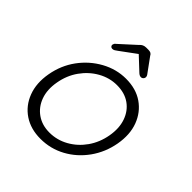

<svg xmlns="http://www.w3.org/2000/svg" viewBox="-195 -847 993 993"><g transform="rotate(45 302.0 -350.5)"><path d="M554.7 -255.9Q541 -179.7 497.6 -119.1Q454.1 -58.6 391.1 -24.4Q328.1 9.8 254.9 9.8Q183.6 9.8 132.3 -24.4Q81.1 -58.6 58.1 -119.1Q35.2 -179.7 48.8 -255.9Q62.5 -333 106.4 -393.1Q150.4 -453.1 214.4 -488.3Q278.3 -523.4 348.6 -523.4Q421.9 -523.4 472.7 -488.3Q523.4 -453.1 545.9 -393.1Q568.4 -333 554.7 -255.9ZM495.1 -255.9Q505.9 -316.4 489.3 -364.3Q472.7 -412.1 434.1 -439.5Q395.5 -466.8 338.9 -466.8Q285.2 -466.8 236.3 -439.5Q187.5 -412.1 153.8 -364.7Q120.1 -317.4 109.4 -255.9Q98.6 -195.3 115.7 -147.9Q132.8 -100.6 171.9 -73.2Q210.9 -45.9 264.6 -45.9Q320.3 -45.9 369.1 -73.2Q418 -100.6 451.2 -147.9Q484.4 -195.3 495.1 -255.9ZM316.4 -668.9 216.8 -595.7Q209 -589.8 202.6 -585.9Q196.3 -582 188.5 -582Q181.6 -582 177.2 -586.9Q172.9 -591.8 173.8 -597.7Q174.8 -601.6 176.8 -606Q178.7 -610.4 184.6 -614.3L272.5 -694.3Q286.1 -710.9 308.6 -710.9H324.2Q335 -710.9 341.8 -707.5Q348.6 -704.1 353.5 -694.3L411.1 -615.2Q414.1 -610.4 415 -606.4Q416 -602.5 415 -597.7Q414.1 -592.8 409.2 -587.9Q404.3 -583 397.5 -583Q389.6 -583 383.8 -586.9Q377.9 -590.8 372.1 -596.7L295.9 -668Z"/></g></svg>

Font: Quicksand
Style: Italic
Weight: 400
Designer: Andrew Paglinawan
Foundry: Andrew Paglinawan
Version: Version 3.006